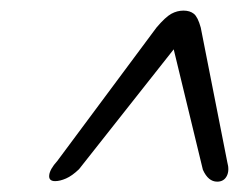

<svg xmlns="http://www.w3.org/2000/svg" viewBox="-20 -733 451 362"><path d="M408.5 -427.5Q413 -411.5 407.5 -401Q402 -390.5 389.5 -390.5Q372.5 -390.5 362.5 -413L307.5 -640L129 -414Q116 -401.5 104.5 -396.5Q93 -391.5 84 -391.5Q71.5 -391.5 72.8 -402.8Q74 -414 88 -429.5L275 -681Q292 -701 303 -707Q314 -713 326 -713Q338 -713 345.5 -707Q353 -701 358.5 -681Z"/></svg>

Font: Fraunces 72pt S000
Style: Bold Italic
Weight: 700
Italic angle: -16°
Version: Version 1.000; ttfautohint (v1.8.3)